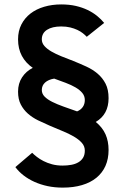

<svg xmlns="http://www.w3.org/2000/svg" viewBox="-20 -732 563 872"><path d="M265.1 120.1Q228.5 120.1 196.3 113.3Q164.1 106.4 136.5 94Q108.9 81.5 86.9 64.5Q64.9 47.4 49.8 26.9L126 -38.1Q134.8 -29.3 147.7 -19.3Q160.6 -9.3 177.7 -0.5Q194.8 8.3 216.6 14.2Q238.3 20 264.2 20Q285.2 20 303.7 16.6Q322.3 13.2 335.9 5.1Q349.6 -2.9 357.4 -15.9Q365.2 -28.8 365.2 -47.9Q365.2 -68.4 351.3 -83.7Q337.4 -99.1 314.7 -112.3Q292 -125.5 263.4 -137Q234.9 -148.4 206.1 -161.1Q178.7 -172.9 152.8 -185.5Q127 -198.2 106.9 -215.8Q86.9 -233.4 74.5 -257.3Q62 -281.2 62 -315.9Q62 -353 80.3 -380.9Q98.6 -408.7 128.9 -423.8Q96.7 -445.8 79.3 -478.3Q62 -510.7 62 -553.2Q62 -591.3 77.1 -620.8Q92.3 -650.4 118.7 -670.7Q145 -690.9 180.9 -701.4Q216.8 -711.9 257.8 -711.9Q294.4 -711.9 324.2 -705.1Q354 -698.2 378.2 -686.5Q402.3 -674.8 420.9 -659.7Q439.5 -644.5 453.1 -627.9L374 -564.9Q366.7 -572.8 356.2 -581.1Q345.7 -589.4 331.3 -596.2Q316.9 -603 298.8 -607.4Q280.8 -611.8 257.8 -611.8Q217.3 -611.8 193.6 -596.7Q169.9 -581.5 169.9 -553.2Q169.9 -536.6 181.6 -523.2Q193.4 -509.8 213.1 -498.3Q232.9 -486.8 258.8 -476.3Q284.7 -465.8 313 -455.1Q343.3 -442.9 372.1 -429.7Q400.9 -416.5 423.3 -397.5Q445.8 -378.4 459.5 -351.8Q473.1 -325.2 473.1 -286.1Q473.1 -212.4 415 -178.2Q445.3 -153.3 459.2 -122.1Q473.1 -90.8 473.1 -50.8Q473.1 -10.3 459 21.5Q444.8 53.2 418 75.2Q391.1 97.2 352.5 108.6Q314 120.1 265.1 120.1ZM365.2 -277.8Q365.2 -295.9 353.8 -309.8Q342.3 -323.7 323 -335Q303.7 -346.2 278.6 -355.7Q253.4 -365.2 226.1 -375Q199.7 -370.6 184.8 -357.2Q169.9 -343.8 169.9 -323.2Q169.9 -306.2 182.6 -293.2Q195.3 -280.3 217.3 -269.3Q239.3 -258.3 268.3 -248Q297.4 -237.8 330.1 -226.1Q346.7 -232.9 356 -246.1Q365.2 -259.3 365.2 -277.8Z"/></svg>

Font: Overpass
Style: Regular
Weight: 400
Designer: Delve Withrington
Foundry: Delve Fonts
Version: Version 1.001